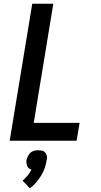

<svg xmlns="http://www.w3.org/2000/svg" viewBox="-20 -755 540 1030"><path d="M32 0 153 -735H266L161 -96H407L391 0ZM140 255 101 214Q106 210 109.5 206.5Q113 203 116.5 199Q120 195 124 191.5Q128 188 131 183.5Q134 179 138 173.5Q142 168 143 165L149 155Q145 154 142 152.5Q139 151 136 149Q133 147 131 144Q129 141 127 138Q125 135 124.5 131.5Q124 128 123 124.5Q122 121 121.5 116Q121 111 122 109V104Q123 99 125 94Q127 89 129 84.5Q131 80 134 75.5Q137 71 140.5 67Q144 63 148 60.5Q152 58 157 56Q162 54 168.5 52.5Q175 51 177 51H185Q189 51 193 51.5Q197 52 200.5 52.5Q204 53 208 54Q212 55 215 57Q218 59 220.5 61.5Q223 64 225 67Q227 70 228.5 73.5Q230 77 231 80.5Q232 84 232 89Q232 94 232 96L230 104Q229 112 227.5 119.5Q226 127 223.5 135Q221 143 218.5 150.5Q216 158 212.5 165Q209 172 205 179.5Q201 187 196 194Q191 201 186.5 207.5Q182 214 176.5 220.5Q171 227 163.5 235Q156 243 153 245Z"/></svg>

Font: Iosevka Custom
Style: Bold Italic
Weight: 700
Italic angle: -9°
Designer: Belleve Invis
Foundry: Belleve Invis
Version: Version 30.3.1; ttfautohint (v1.8.3)